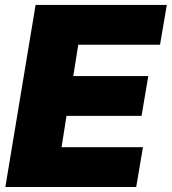

<svg xmlns="http://www.w3.org/2000/svg" viewBox="-20 -747 686 767"><path d="M1.4 0 122.2 -727.3H646.3L619.3 -568.2H292.6L272.7 -443.2H572.4L545.5 -284.1H245.7L225.9 -159.1H551.1L524.1 0Z"/></svg>

Font: Inter UI Black
Style: Italic
Weight: 900
Italic angle: -9.39999°
Designer: Rasmus Andersson
Foundry: rsms
Version: 3.2;8d6f07862